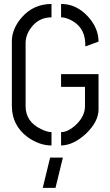

<svg xmlns="http://www.w3.org/2000/svg" viewBox="-20 -708 541 941"><path d="M189.5 212.9 225.6 64.5H288.1L252 212.9ZM38.1 -187.5V-511.7Q41 -570.3 86.9 -623Q144.5 -688.5 232.4 -688.5V-623Q168.9 -623 130.9 -570.3Q105.5 -536.1 105.5 -496.1V-187.5Q105.5 -111.3 181.6 -75.2Q210.9 -60.5 232.4 -60.5V4.9Q172.9 4.9 115.2 -36.1Q39.1 -92.8 38.1 -187.5ZM279.3 4.9V-60.5Q314.5 -60.5 354.5 -98.6Q395.5 -138.7 396.5 -185.5V-282.2H279.3V-344.7H462.9V-171.9Q462.9 -112.3 402.3 -53.7Q340.8 3.9 279.3 4.9ZM279.3 -623V-688.5Q353.5 -689.5 412.1 -626Q462.9 -569.3 462.9 -503.9L398.4 -480.5Q398.4 -497.1 397.5 -502Q392.6 -578.1 324.2 -611.3Q298.8 -623 279.3 -623Z"/></svg>

Font: Post No Bills Colombo
Style: Medium
Weight: 600
Designer: Kosala Senevirathne, Siva Puranthara, Lasantha Premarathna, Tharique Azeez
Foundry: Mooniak
Version: Version 1.220 ; ttfautohint (v1.5)